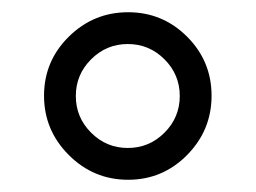

<svg xmlns="http://www.w3.org/2000/svg" viewBox="-20 -728 418 314"><path d="M52 -571.5Q52 -628 92.5 -668Q133 -708 189.5 -708Q246 -708 286 -668Q326 -628 326 -571.5Q326 -515 286 -474.5Q246 -434 189.5 -434Q133 -434 92.5 -474.5Q52 -515 52 -571.5ZM129 -511Q154 -486 189 -486Q224 -486 249 -511Q274 -536 274 -571Q274 -606 249 -631Q224 -656 189 -656Q154 -656 129 -631Q104 -606 104 -571Q104 -536 129 -511Z"/></svg>

Font: Varela
Style: Regular
Weight: 400
Designer: Joe Prince
Foundry: Joe Prince
Version: Version 1.000